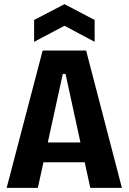

<svg xmlns="http://www.w3.org/2000/svg" viewBox="-20 -903 618 923"><path d="M12 0 185 -660H394L566 0H414L295 -548H282L162 0ZM128 -123V-218H463V-123ZM144 -702V-807L290 -883L435 -807V-702L290 -779Z"/></svg>

Font: Bricolage Grotesque 36pt SemiCondensed
Style: Bold
Weight: 700
Width: 4
Designer: Mathieu Triay
Foundry: Atelier Triay
Version: Version 1.001;gftools[0.9.33.dev8+g029e19f]